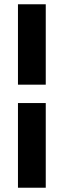

<svg xmlns="http://www.w3.org/2000/svg" viewBox="-20 -804 297 898"><path d="M64 -784H194V-408H64ZM194 -322V74H64V-322Z"/></svg>

Font: Freesentation 8 ExtraBold
Style: Regular
Weight: 800
Designer: glyphs from Roboto by Christian Robertson / Hangul glyphs from Noto Sans CJK(Source Han Sans) by Jang Soo-young and Kang
Foundry: PT&
Version: Version 2.001